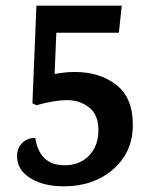

<svg xmlns="http://www.w3.org/2000/svg" viewBox="-20 -640 512 675"><path d="M243 -387Q330 -387 388.5 -342Q447 -297 447 -201Q447 -105 378 -45Q309 15 205 15Q132 15 86 -14Q40 -43 40 -91Q40 -120 58 -137.5Q76 -155 104 -155Q119 -59 207 -59Q260 -59 293 -93Q326 -127 326 -182Q326 -237 293 -262.5Q260 -288 216 -288Q172 -288 108 -270L94 -277L108 -620H408L398 -525H178L172 -380Q210 -387 243 -387Z"/></svg>

Font: Karma
Style: Bold
Weight: 700
Designer: Joana Correia
Foundry: Indian Type Foundry
Version: Version 1.202;PS 1.0;hotconv 1.0.78;makeotf.lib2.5.61930; tt